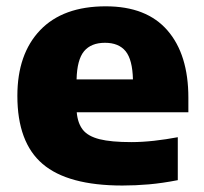

<svg xmlns="http://www.w3.org/2000/svg" viewBox="-20 -577 646 608"><path d="M367.5 10.5Q195 10.5 115 -57.8Q35 -126 35 -273.5Q35 -406 107.2 -481.5Q179.5 -557 315 -557Q444 -557 510.2 -480.8Q576.5 -404.5 576.5 -267.5V-221.5H223Q226 -187 242.2 -166.2Q258.5 -145.5 295.2 -136.2Q332 -127 396 -127Q429.5 -127 467.8 -131.2Q506 -135.5 543 -142.5V-6.5Q494.5 3 451.5 6.8Q408.5 10.5 367.5 10.5ZM312.5 -441.5Q268.5 -441.5 246.2 -414.8Q224 -388 222.5 -325.5H401Q399.5 -388 377.8 -414.8Q356 -441.5 312.5 -441.5Z"/></svg>

Font: Encode Sans Semi Expanded ExtraBold
Style: Regular
Weight: 800
Width: 6
Designer: Multiple Designers
Foundry: Impallari Type
Version: Version 3.000; ttfautohint (v1.8.3) -l 8 -r 50 -G 200 -x 14 